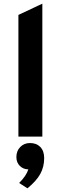

<svg xmlns="http://www.w3.org/2000/svg" viewBox="-20 -742 330 1043"><path d="M80 -661 210 -722V0H80ZM84 252Q123 213 134 178Q107 178 88 159.5Q69 141 69 111Q69 78 90 56.5Q111 35 143 35Q178 35 199 56.5Q220 78 220 117Q220 165 198.5 203.5Q177 242 129 281Z"/></svg>

Font: OVRPSS Recut ExtraBold
Style: Regular
Weight: 800
Designer: Giant Group
Foundry: Giant Group
Version: Version 1.001;hotconv 1.0.109;makeotfexe 2.5.65596